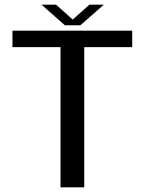

<svg xmlns="http://www.w3.org/2000/svg" viewBox="-20 -807 627 827"><path d="M240.7 0H342.8V-604.1H549.4V-675H33.6V-604.1H240.7ZM259.5 -698.2H326.3L427.2 -786.9H365.2L293.3 -722.7L221.4 -786.9H158.8Z"/></svg>

Font: Anybody Thin
Style: Regular
Weight: 100
Designer: Tyler Finck
Foundry: Etcetera Type Company
Version: Version 1.114;gftools[0.9.25]